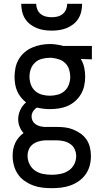

<svg xmlns="http://www.w3.org/2000/svg" viewBox="-20 -760 540 1003"><path d="M250 223Q225 223 200 220Q175 217 151.5 208Q128 199 107.5 184.5Q87 170 73 149Q59 128 52.5 103.5Q46 79 46 54Q46 37 49 20Q52 3 59.5 -13Q67 -29 78 -42Q89 -55 103 -65Q90 -79 82.5 -98Q75 -117 75 -137Q75 -162 86 -185.5Q97 -209 116 -225Q101 -237 89 -252Q77 -267 69.5 -284.5Q62 -302 59 -321Q56 -340 56 -359Q56 -383 61 -406.5Q66 -430 78 -450.5Q90 -471 108 -486.5Q126 -502 148 -511.5Q170 -521 193.5 -525.5Q217 -530 240 -530Q256 -530 271 -528Q286 -526 300 -523L309 -520H460V-450L402 -452Q415 -431 420 -407Q425 -383 425 -359Q425 -336 420 -312.5Q415 -289 403 -268.5Q391 -248 373 -232Q355 -216 333 -206.5Q311 -197 287.5 -193.5Q264 -190 240 -190Q223 -190 206.5 -192Q190 -194 173 -198Q161 -191 153 -178.5Q145 -166 145 -151Q145 -139 150.5 -128.5Q156 -118 166 -111Q176 -104 187.5 -101Q199 -98 211 -97Q212 -97 213 -97Q214 -97 215 -97Q218 -97 220.5 -97Q223 -97 226 -97H274Q297 -97 319 -94.5Q341 -92 362 -83.5Q383 -75 401.5 -62Q420 -49 432.5 -30Q445 -11 450 11Q455 33 455 56Q455 81 448.5 105.5Q442 130 427.5 150.5Q413 171 392.5 185.5Q372 200 348.5 208.5Q325 217 300 220Q275 223 250 223ZM240 -260Q261 -260 281.5 -265.5Q302 -271 317.5 -285Q333 -299 340 -319Q347 -339 347 -359Q347 -378 341 -397Q335 -416 321.5 -429.5Q308 -443 289.5 -449.5Q271 -456 251 -458H240Q240 -458 239.5 -458Q239 -458 239 -458Q219 -458 198.5 -452.5Q178 -447 163 -433Q148 -419 141 -399.5Q134 -380 134 -359Q134 -339 141 -319Q148 -299 163.5 -285Q179 -271 199.5 -265.5Q220 -260 240 -260ZM250 153Q273 153 295.5 148.5Q318 144 337 132Q356 120 367 99.5Q378 79 378 56Q378 37 370 19.5Q362 2 346 -8.5Q330 -19 311.5 -23Q293 -27 274 -27H226Q223 -27 220 -27Q217 -27 215 -27Q198 -26 181 -21Q164 -16 150.5 -5.5Q137 5 130.5 21Q124 37 124 54Q124 77 134.5 98Q145 119 163.5 131.5Q182 144 204.5 148.5Q227 153 250 153ZM250 -600Q230 -600 210 -603Q190 -606 171.5 -613.5Q153 -621 137 -633.5Q121 -646 110.5 -663Q100 -680 95.5 -700Q91 -720 91 -740H169Q169 -725 175 -710.5Q181 -696 193 -686.5Q205 -677 220 -673.5Q235 -670 250 -670Q265 -670 280 -673.5Q295 -677 307 -686.5Q319 -696 325 -710.5Q331 -725 331 -740H409Q409 -720 404.5 -700Q400 -680 389.5 -663Q379 -646 363 -633.5Q347 -621 328.5 -613.5Q310 -606 290 -603Q270 -600 250 -600Z"/></svg>

Font: Zed Sans
Style: Regular
Weight: 400
Designer: Belleve Invis
Foundry: Belleve Invis
Version: Version 1.0.0; ttfautohint (v1.8.4)